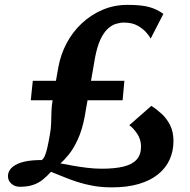

<svg xmlns="http://www.w3.org/2000/svg" viewBox="-20 -778 798 808"><path d="M451 10.5Q407.5 10.5 371.8 4Q336 -2.5 305.2 -12.5Q274.5 -22.5 247.2 -33.8Q220 -45 194.5 -55Q178 -36.5 160 -22Q142 -7.5 119 0.2Q96 8 63 8Q42.5 8 28 -4.8Q13.5 -17.5 13.5 -37Q13.5 -50 20.8 -61.8Q28 -73.5 44 -83.2Q60 -93 87.5 -98.8Q115 -104.5 156 -104.5Q163.5 -110 169 -123Q174.5 -136 179.5 -158Q184.5 -180 190 -212.5Q194.5 -235.5 195.2 -259.2Q196 -283 196.5 -307.2Q197 -331.5 201.5 -356H109.5L118 -438H215.5Q217 -447.5 218.8 -457.2Q220.5 -467 222.2 -476.2Q224 -485.5 225.5 -495Q235 -548 260.2 -595.8Q285.5 -643.5 324.2 -679.8Q363 -716 411.8 -736.8Q460.5 -757.5 516.5 -757.5Q576.5 -757.5 609.2 -748Q642 -738.5 667.5 -719.5L614 -615.5Q611.5 -622 598 -638.5Q584.5 -655 560.8 -669Q537 -683 502 -683Q485.5 -683 467.5 -677.5Q449.5 -672 432.8 -656.2Q416 -640.5 402.2 -610.8Q388.5 -581 379.5 -533Q375.5 -510.5 371.5 -486.2Q367.5 -462 363 -438H503.5L496 -356H348.5Q345.5 -338 342 -320Q338.5 -302 336 -285Q325.5 -230.5 307.5 -191.5Q289.5 -152.5 269.8 -128Q250 -103.5 234 -90.5Q257 -86 286.5 -80.8Q316 -75.5 347.2 -71.8Q378.5 -68 408 -68Q464 -68 500.8 -77.2Q537.5 -86.5 555.5 -107Q573.5 -127.5 573.5 -161Q573.5 -191.5 556.8 -216Q540 -240.5 524 -251L617 -332.5Q638.5 -319 660.2 -299Q682 -279 696 -251Q710 -223 710 -184.5Q710 -142 693.8 -106.2Q677.5 -70.5 645 -44.2Q612.5 -18 564 -3.8Q515.5 10.5 451 10.5Z"/></svg>

Font: Merriweather Light 18pt ExtraBold
Style: Italic
Weight: 800
Italic angle: -7.8°
Version: Version 2.101